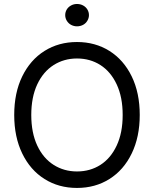

<svg xmlns="http://www.w3.org/2000/svg" viewBox="-20 -926 767 956"><path d="M635.7 -161.6C662.4 -216.6 675.8 -280.6 675.8 -353.5C675.8 -427.1 662.4 -491.2 635.7 -545.9C609 -600.6 572.1 -642.7 524.9 -672.4C477.7 -702 423.8 -716.8 363.3 -716.8C302.7 -716.8 248.9 -702 201.7 -672.4C154.5 -642.7 117.5 -600.6 90.8 -545.9C64.1 -491.2 50.8 -427.1 50.8 -353.5C50.8 -280.6 64.1 -216.6 90.8 -161.6C117.5 -106.6 154.5 -64.3 201.7 -34.7C248.9 -5 302.7 9.8 363.3 9.8C423.8 9.8 477.7 -5 524.9 -34.7C572.1 -64.3 609 -106.6 635.7 -161.6ZM561 -505.9C580.9 -463.5 590.8 -412.8 590.8 -353.5C590.8 -294.3 580.9 -243.5 561 -201.2C541.2 -158.9 514.2 -126.8 480 -105C445.8 -83.2 406.9 -72.3 363.3 -72.3C320.3 -72.3 281.6 -83.2 247.1 -105C212.6 -126.8 185.4 -158.9 165.5 -201.2C145.7 -243.5 135.7 -294.3 135.7 -353.5C135.7 -412.8 145.7 -463.5 165.5 -505.9C185.4 -548.2 212.6 -580.2 247.1 -602.1C281.6 -623.9 320.3 -634.8 363.3 -634.8C406.9 -634.8 445.8 -623.9 480 -602.1C514.2 -580.2 541.2 -548.2 561 -505.9ZM334 -802.2C343.1 -797.4 352.9 -794.9 363.3 -794.9C374.3 -794.9 384.4 -797.4 393.6 -802.2C402.7 -807.1 409.8 -814 415 -822.8C420.2 -831.5 422.9 -840.8 422.9 -850.6C422.9 -861 420.2 -870.4 415 -878.9C409.8 -887.4 402.7 -894 393.6 -898.9C384.4 -903.8 374.3 -906.2 363.3 -906.2C352.9 -906.2 343.1 -903.8 334 -898.9C324.9 -894 317.7 -887.4 312.5 -878.9C307.3 -870.4 304.7 -861 304.7 -850.6C304.7 -840.8 307.3 -831.5 312.5 -822.8C317.7 -814 324.9 -807.1 334 -802.2Z"/></svg>

Font: Pretendard Variable
Style: Regular
Weight: 400
Designer: Base glyphs from Inter by Rasmus Andersson; Hangeul glyphs from Noto Sans CJK(Source Han Sans) by Jang Soo-young and Kan
Foundry: Kil Hyung-jin
Version: Version 1.309;Glyphs 3.2 (3225)